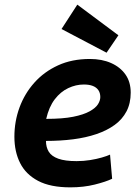

<svg xmlns="http://www.w3.org/2000/svg" viewBox="-20 -794 600 827"><path d="M283 13Q197 13 144 -15Q91 -43 66.5 -92Q42 -141 42 -205Q42 -271 64 -331Q86 -391 128 -438Q170 -485 230 -512.5Q290 -540 367 -540Q419 -540 458.5 -522.5Q498 -505 520.5 -473Q543 -441 543 -395Q543 -349 525 -314.5Q507 -280 474 -256Q441 -232 395.5 -216.5Q350 -201 295 -194Q240 -187 178 -187Q178 -160 190 -140.5Q202 -121 231 -110.5Q260 -100 310 -100Q340 -100 368 -104.5Q396 -109 418.5 -115.5Q441 -122 454 -128L463 -24Q436 -11 388 1Q340 13 283 13ZM179 -282Q250 -282 295 -291Q340 -300 366 -314.5Q392 -329 402 -345Q412 -361 412 -376Q412 -394 403.5 -406Q395 -418 379.5 -424Q364 -430 341 -430Q307 -430 274 -414.5Q241 -399 216 -366.5Q191 -334 179 -282ZM439 -567 245 -669 313 -774 490 -642Z"/></svg>

Font: Ubuntu Sans Mono
Style: Italic
Weight: 400
Italic angle: -13.5°
Monospace: yes
Designer: Dalton Maag Ltd
Foundry: Dalton Maag Ltd
Version: Version 1.006